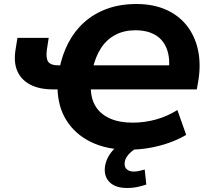

<svg xmlns="http://www.w3.org/2000/svg" viewBox="-20 -736 1056 958"><path d="M620 11Q513 11 434 -27.5Q355 -66 311.5 -135.5Q268 -205 267 -300L291 -290H244Q176 -290 130.5 -314Q85 -338 66 -382.5Q47 -427 58 -491L67 -547H223L214 -489Q208 -446 220.5 -428Q233 -410 270 -410H303L276 -390Q290 -463 321.5 -523Q353 -583 401.5 -626Q450 -669 515 -692.5Q580 -716 661 -716Q744 -716 807.5 -688Q871 -660 911.5 -609Q952 -558 967.5 -488.5Q983 -419 970 -336L962 -290H414L433 -297Q434 -241 458.5 -203Q483 -165 529.5 -144.5Q576 -124 642 -124Q702 -124 759 -140Q816 -156 865 -187L909 -63Q870 -40 823.5 -23.5Q777 -7 725.5 2Q674 11 620 11ZM655 -585Q599 -585 555.5 -562Q512 -539 484 -496Q456 -453 442 -391L419 -410H860L817 -352Q832 -429 816 -481Q800 -533 759 -559Q718 -585 655 -585ZM615 202Q558 202 529 175Q500 148 503 103Q507 56 541.5 16Q576 -24 628 -45L668 0Q649 9 634.5 21.5Q620 34 611.5 48Q603 62 602 77Q600 98 613 109Q626 120 646 120Q661 120 673.5 117Q686 114 702 110L710 185Q685 193 663.5 197.5Q642 202 615 202Z"/></svg>

Font: Nunito Sans 9pt ExtraBold
Style: Italic
Weight: 800
Italic angle: -9°
Version: Version 3.101;gftools[0.9.27]